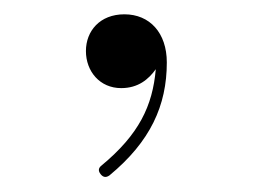

<svg xmlns="http://www.w3.org/2000/svg" viewBox="-20 -733 349 263"><path d="M150.4 -713.4C116.7 -713.4 97.7 -690.4 97.7 -663.1C97.7 -635.3 116.7 -612.3 146 -612.3C169.4 -612.3 183.6 -624.5 193.4 -638.2C189 -587.9 170.4 -548.8 119.1 -506.3C114.7 -502.9 114.3 -499 117.7 -494.6C121.1 -490.2 125 -489.3 129.9 -492.7C186 -539.1 208.5 -588.4 208.5 -647.5C208.5 -688 185.1 -713.4 150.4 -713.4Z"/></svg>

Font: Mikhak Thin
Style: Regular
Weight: 100
Designer: Amin Abedi
Version: Version 3.2